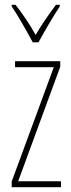

<svg xmlns="http://www.w3.org/2000/svg" viewBox="-20 -783 298 803"><path d="M117 -606H141C167 -653 201 -713 230 -756V-763H214C180 -717 155 -681 129 -637C105 -681 71 -730 45 -763H29V-756C51 -725 90 -656 117 -606ZM235 0V-25H56L232 -504V-527H43V-502H205L29 -24V0Z"/></svg>

Font: Noto Sans Ethiopic ExtraCondensed Thin
Style: Regular
Weight: 100
Width: 2
Designer: Monotype Design Team
Foundry: Monotype Imaging Inc.
Version: Version 2.102